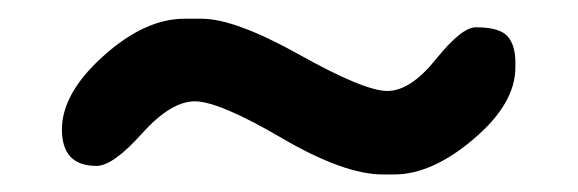

<svg xmlns="http://www.w3.org/2000/svg" viewBox="-20 -434 629 209"><path d="M180.7 -413.6H199.7Q235.8 -413.6 306.2 -374.3Q376.5 -335 401.6 -335Q426.8 -335 454.6 -369.6Q482.4 -404.3 498 -404.3Q523.4 -404.3 532.2 -394.8Q541 -385.3 541 -366.2V-360.4Q541 -321.3 495.6 -282.7Q450.2 -244.1 409.2 -244.1H396.5Q354.5 -244.1 286.4 -283.9Q218.3 -323.7 192.1 -323.7Q166 -323.7 134.5 -288.6Q103 -253.4 85 -253.4Q47.4 -253.4 47.4 -293Q47.4 -332.5 92.5 -373Q137.7 -413.6 180.7 -413.6Z"/></svg>

Font: Averia Sans
Style: Bold
Weight: 700
Version: Version 1.0